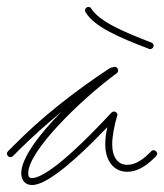

<svg xmlns="http://www.w3.org/2000/svg" viewBox="-30 -552 471 551"><path d="M62 -21C96 -21 162 -66 278 -187C274 -169 272 -152 272 -138C272 -90 297 -59 335 -59C358 -59 384 -70 412 -98L418 -104C420 -106 421 -108 421 -111C421 -116 416 -121 411 -121C408 -121 406 -120 404 -118L398 -112C374 -88 353 -79 335 -79C309 -79 292 -100 292 -138C292 -160 298 -192 306 -219C307 -220 307 -221 307 -222C307 -228 302 -232 297 -232C294 -232 292 -231 290 -229C160 -89 91 -41 62 -41C54 -41 51 -45 51 -55C51 -118 197 -262 305 -342C308 -344 309 -347 309 -350C309 -353 308 -355 306 -357L304 -359C302 -360 301 -360 299 -360H298C296 -360 294 -359 293 -358C292 -360 289 -358 283 -355C180 -287 88 -214 10 -135L-7 -118C-9 -116 -10 -114 -10 -111C-10 -106 -6 -101 0 -101C3 -101 5 -102 7 -104L24 -121C62 -159 103 -195 146 -231C82 -166 31 -98 31 -55C31 -35 42 -21 62 -21ZM401 -411C406 -411 411 -416 411 -421C411 -425 408 -429 404 -430C316 -464 256 -491 232 -527C231 -530 228 -532 224 -532C218 -532 214 -528 214 -522C214 -520 214 -518 216 -517V-516C242 -475 308 -446 397 -412C398 -411 400 -411 401 -411Z"/></svg>

Font: Mistral SingleLine Outline
Style: Regular
Weight: 300
Designer: François Chastanet, Élisa Garzelli, Anais Alves, Morgane Autin
Foundry: institut supérieur des arts et du design Toulouse / isdaT
Version: Version 1.000;Glyphs 3.3 (3337)